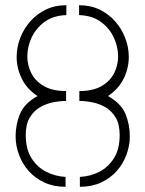

<svg xmlns="http://www.w3.org/2000/svg" viewBox="-20 -718 559 738"><path d="M287 0V-38Q327 -40 361.5 -57.5Q396 -75 418 -110Q440 -145 440 -199Q440 -240 425 -265.5Q410 -291 386.5 -305Q363 -319 336 -324.5Q309 -330 285 -330V-368Q338 -368 371 -387.5Q404 -407 419 -437.5Q434 -468 434 -501Q434 -537 418 -572.5Q402 -608 369 -633Q336 -658 284 -660V-698Q328 -698 363 -681Q398 -664 423 -635.5Q448 -607 461.5 -571.5Q475 -536 475 -499Q475 -456 455.5 -416Q436 -376 395 -349Q446 -320 462.5 -279.5Q479 -239 479 -194Q479 -158 466 -123Q453 -88 428.5 -60.5Q404 -33 368.5 -16.5Q333 0 287 0ZM232 0Q186 0 150.5 -16.5Q115 -33 90.5 -60.5Q66 -88 53 -123Q40 -158 40 -194Q40 -239 56.5 -279.5Q73 -320 124 -349Q83 -376 63.5 -416Q44 -456 44 -499Q44 -536 57.5 -571.5Q71 -607 96 -635.5Q121 -664 156 -681Q191 -698 235 -698V-660Q183 -658 150 -633Q117 -608 101 -572.5Q85 -537 85 -501Q85 -468 100 -437.5Q115 -407 148 -387.5Q181 -368 234 -368V-330Q210 -330 183 -324.5Q156 -319 132.5 -305Q109 -291 94 -265.5Q79 -240 79 -199Q79 -145 101 -110Q123 -75 158 -57.5Q193 -40 232 -38Z"/></svg>

Font: Stick No Bills ExtraLight ExtraLight
Style: Regular
Weight: 250
Version: Version 2.000